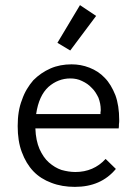

<svg xmlns="http://www.w3.org/2000/svg" viewBox="-20 -719 540 749"><path d="M259 -468C230 -468 202 -463 177 -452C152 -441 130 -426 110 -406C92 -385 76 -360 66 -330C54 -300 49 -266 49 -227C49 -189 54 -155 65 -126C76 -96 91 -71 110 -51C129 -31 153 -16 180 -6C208 5 239 10 272 10C340 10 393 -13 432 -60L392 -99C361 -65 321 -48 274 -48C256 -48 238 -51 220 -56C202 -62 186 -72 171 -85C156 -98 144 -116 134 -138C125 -159 119 -186 118 -218H443C444 -223 444 -229 444 -234C445 -240 445 -246 445 -251C445 -288 440 -321 430 -348C419 -375 406 -398 388 -416C372 -433 352 -446 329 -455C306 -464 283 -468 259 -468ZM121 -274C128 -322 144 -357 169 -380C194 -402 223 -413 254 -413C271 -413 286 -410 300 -403C315 -396 327 -388 338 -376C349 -366 357 -352 364 -338C370 -322 373 -307 373 -290C373 -287 373 -284 372 -282V-274ZM292 -699 204 -552 254 -522 355 -657Z"/></svg>

Font: Inconsolatazi4
Style: Regular
Weight: 400
Designer: Raph Levien, Kirill Tkachev
Foundry: Cyreal
Version: Version 1.013